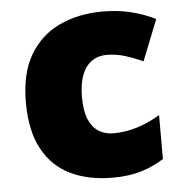

<svg xmlns="http://www.w3.org/2000/svg" viewBox="-46 -607 630 661"><g transform="rotate(-5 269.5 -276.5)"><path d="M318 10Q234 10 172 -20Q110 -50 76 -113Q42 -176 42 -274Q42 -375 80 -438.5Q118 -502 183.5 -532.5Q249 -563 333 -563Q384 -563 429.5 -552Q475 -541 514 -521L458 -380Q424 -395 394.5 -404Q365 -413 333 -413Q304 -413 282 -398Q260 -383 248 -352.5Q236 -322 236 -275Q236 -227 248.5 -198Q261 -169 283 -155.5Q305 -142 334 -142Q375 -142 416.5 -155Q458 -168 495 -191V-39Q461 -17 418 -3.5Q375 10 318 10Z"/></g></svg>

Font: Noto Sans Cham Black
Style: Regular
Weight: 900
Version: Version 2.002